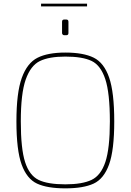

<svg xmlns="http://www.w3.org/2000/svg" viewBox="-20 -1026 716 1052"><path d="M70 -361Q70 -518 99.5 -599.5Q129 -681 185.5 -709.5Q242 -738 338 -738Q437 -738 493.5 -710Q550 -682 578 -601Q606 -520 606 -361Q606 -203 577.5 -124.5Q549 -46 493 -20Q437 6 338 6Q239 6 183 -20Q127 -46 98.5 -124.5Q70 -203 70 -361ZM582 -361Q582 -516 557 -592Q532 -668 482 -692Q432 -716 338 -716Q249 -716 198.5 -691.5Q148 -667 121 -590.5Q94 -514 94 -361Q94 -211 117.5 -138Q141 -65 191 -40.5Q241 -16 338 -16Q431 -16 482 -40.5Q533 -65 557.5 -139Q582 -213 582 -361ZM320 -845V-907Q320 -919 332 -919H343Q355 -919 355 -907V-845Q355 -833 343 -833H332Q327 -833 323.5 -836.5Q320 -840 320 -845ZM205 -1006H457V-991H205Z"/></svg>

Font: Exo Thin
Style: Regular
Weight: 250
Designer: Natanael Gama
Foundry: Natanael Gama
Version: Version 1.500; ttfautohint (v1.6)